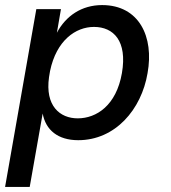

<svg xmlns="http://www.w3.org/2000/svg" viewBox="-34 -536 673 756"><path d="M274 16C420 16 523 -105 547 -248C573 -391 514 -516 368 -516C287 -516 225 -473 190 -407L206 -500H109L-14 200H83L134 -89C146 -24 194 16 274 16ZM159 -232 163 -256C188 -377 264 -430 336 -430C413 -430 468 -375 446 -248C424 -121 346 -70 272 -70C202 -70 143 -119 159 -232Z"/></svg>

Font: Uncut Sans Medium
Style: Italic
Weight: 500
Italic angle: -10°
Designer: Kasper Nordkvist
Foundry: Uncut Type
Version: Version 1.111;FEAKit 1.0